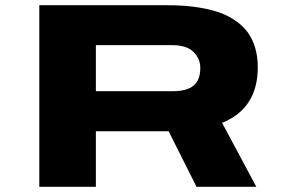

<svg xmlns="http://www.w3.org/2000/svg" viewBox="-20 -720 1090 740"><path d="M607 -214H349.5V0H131.5V-700H618Q658 -700 692.5 -697.5Q727 -695 764 -688Q801 -681 831 -669.8Q861 -658.5 888 -640Q915 -621.5 933.5 -597Q952 -572.5 962.8 -538Q973.5 -503.5 973.5 -461Q973.5 -302 836 -246.5L968 0H737.5L630 -214ZM349.5 -546V-368.5H645Q699.5 -368.5 725.8 -389.8Q752 -411 752 -458.5Q752 -493.5 725.8 -519.8Q699.5 -546 643 -546Z"/></svg>

Font: League Mono Extended ExtraBold
Style: Regular
Weight: 800
Width: 9
Designer: Tyler Finck
Foundry: The League of Moveable Type / Tyler Finck
Version: Version 2.210